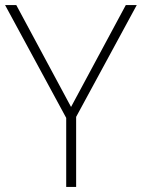

<svg xmlns="http://www.w3.org/2000/svg" viewBox="-20 -734 557 754"><path d="M259 -314 474 -714H517L279 -275V0H240V-271L0 -714H44Z"/></svg>

Font: Noto Sans Lao UI ExtLt
Style: Regular
Weight: 200
Designer: Monotype Design Team
Foundry: Monotype Imaging Inc.
Version: Version 2.000; ttfautohint (v1.8.4.7-5d5b)